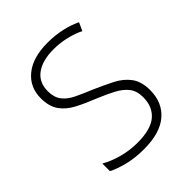

<svg xmlns="http://www.w3.org/2000/svg" viewBox="-162 -631 734 734"><g transform="rotate(-45 204.5 -264.5)"><path d="M367 -133Q367 -67 322.5 -28.5Q278 10 190 10Q142 10 103 0Q64 -10 39 -23V-64Q71 -46 110 -35.5Q149 -25 190 -25Q263 -25 296 -53.5Q329 -82 329 -133Q329 -167 312.5 -188Q296 -209 266.5 -224.5Q237 -240 198 -256Q155 -273 121.5 -290.5Q88 -308 68.5 -335Q49 -362 49 -407Q49 -467 93.5 -503Q138 -539 217 -539Q258 -539 294 -531Q330 -523 358 -509L343 -476Q318 -489 284 -497Q250 -505 216 -505Q156 -505 121.5 -480Q87 -455 87 -407Q87 -374 102.5 -353.5Q118 -333 147 -319Q176 -305 215 -289Q256 -271 290.5 -253.5Q325 -236 346 -208Q367 -180 367 -133Z"/></g></svg>

Font: Noto Sans Hebrew SemiCondensed ExtraLight
Style: Regular
Weight: 200
Width: 4
Designer: Monotype Design Team
Foundry: Monotype Imaging Inc.
Version: Version 2.004; ttfautohint (v1.8.4.7-5d5b)